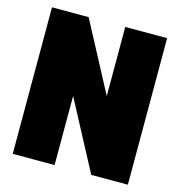

<svg xmlns="http://www.w3.org/2000/svg" viewBox="-105 -793 829 886"><g transform="rotate(15 310.0 -350.0)"><path d="M35 0V-700H210L385 -370V-700H585V0H410L235 -330V0Z"/></g></svg>

Font: Tektur SemiCondensed Black
Style: Regular
Weight: 900
Width: 4
Designer: Adam Jagosz
Foundry: Adam Jagosz
Version: Version 1.005;gftools[0.9.30]